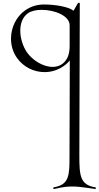

<svg xmlns="http://www.w3.org/2000/svg" viewBox="-20 -491 681 1326"><path d="M349 815C428 797 450 797 492 797C529 797 638 815 641 815V803C533 787 528 723 528 583L531 -471H519L488 -417C450 -447 352 -460 283 -460C238 -460 192 -447 153 -419C91 -375 56 -300 56 -224C56 -177 69 -130 98 -90C142 -28 214 7 287 7C333 7 379 -6 420 -35C436 -46 450 -59 462 -74L460 586C460 717 460 786 349 803ZM343 -29C277 -29 204 -75 165 -131C138 -172 120 -227 120 -279C120 -327 135 -372 172 -399C194 -415 230 -423 268 -423C356 -423 461 -383 461 -316V-176C461 -122 449 -79 411 -50C391 -35 367 -29 343 -29Z"/></svg>

Font: Cantique Normal
Style: Regular
Weight: 400
Designer: Sébastien Hayez
Foundry: Sébastien Hayez & Ariel Martín Pérez
Version: Version 1.000;hotconv 1.0.109;makeotfexe 2.5.65596